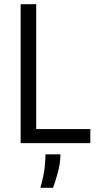

<svg xmlns="http://www.w3.org/2000/svg" viewBox="-20 -680 465 912"><path d="M78 0V-660H152V0ZM110 0V-67H409V0ZM172 212Q189 149 192.5 112.5Q196 76 196 53H267Q267 93 256 135Q245 177 232 212Z"/></svg>

Font: Bricolage Grotesque SemiCondensed Light
Style: Regular
Weight: 300
Width: 4
Designer: Mathieu Triay
Foundry: Atelier Triay
Version: Version 1.000;gftools[0.9.30]